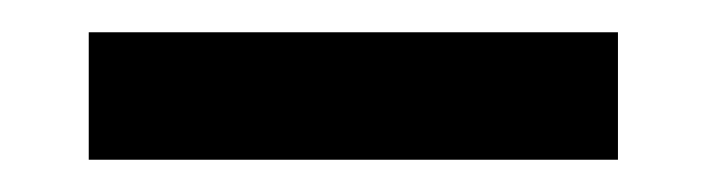

<svg xmlns="http://www.w3.org/2000/svg" viewBox="-20 -318 439 119"><path d="M35 -298H363V-219H35Z"/></svg>

Font: Arima Koshi Bold
Style: Regular
Weight: 700
Designer: Joana Correia and Natanael Gama
Foundry: NDISCOVER
Version: Version 1.019;PS 001.019;hotconv 1.0.88;makeotf.lib2.5.64775